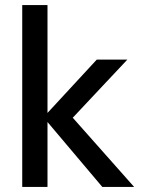

<svg xmlns="http://www.w3.org/2000/svg" viewBox="-20 -740 567 760"><path d="M68 0V-720H168V-293L363 -504H484L268 -274L511 0H385L168 -257V0Z"/></svg>

Font: DM Sans Medium
Style: Regular
Weight: 500
Designer: Colophon Foundry, Jonny Pinhorn
Foundry: Colophon Foundry
Version: Version 4.004; ttfautohint (v1.8.4.7-5d5b)